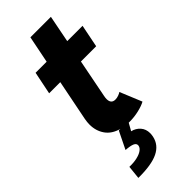

<svg xmlns="http://www.w3.org/2000/svg" viewBox="-293 -720 1012 1012"><g transform="rotate(-45 212.5 -214.0)"><path d="M235.4 7.8 212.4 48.8Q240.2 55.2 258.3 75.7Q276.4 96.2 276.4 127.4Q276.4 136.7 273.9 149.9Q263.2 201.7 212.9 226.1Q162.6 250.5 65.4 249.5L73.2 174.8Q105.5 175.8 130.4 169.9Q155.3 164.1 169.4 153.8Q183.6 143.6 186 131.3Q186.5 129.4 186.5 126Q186.5 113.3 170.9 106.7Q155.3 100.1 121.6 97.7L169.4 0H181.2Q131.3 -13.7 106.7 -48.8Q82 -84 82 -131.3Q82 -148.9 85.9 -169.9L131.3 -398.4H48.3L74.2 -525.4H156.7L187 -676.8H339.8L310.1 -525.4H424.3L398.9 -398.4H285.2L243.2 -184.1Q240.7 -171.9 240.7 -163.1Q240.7 -127.9 272 -127.9Q284.2 -127.9 296.1 -132.3Q308.1 -136.7 314.9 -141.6L365.2 -19.5Q345.2 -8.3 311.3 -0.2Q277.3 7.8 244.1 7.8Z"/></g></svg>

Font: Reddit Sans Fudge ExBold Italic
Style: Regular
Weight: 800
Italic angle: -11.25°
Designer: Stephen Hutchings
Version: Version 1.013